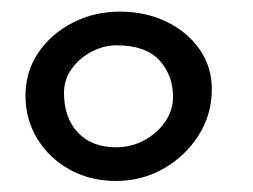

<svg xmlns="http://www.w3.org/2000/svg" viewBox="-20 -770 447 339"><path d="M184.5 -450.5Q139.5 -450.5 103.2 -470.5Q67 -490.5 46 -524.8Q25 -559 25 -601Q25 -644 48 -677.5Q71 -711 109 -730.2Q147 -749.5 191.5 -749.5Q236.5 -749.5 273.2 -732Q310 -714.5 332 -683.5Q354 -652.5 354 -612.5Q354 -568 330.8 -531.2Q307.5 -494.5 269.2 -472.5Q231 -450.5 184.5 -450.5ZM185 -510Q211.5 -510 234.5 -522.2Q257.5 -534.5 271.5 -554.8Q285.5 -575 285.5 -599Q285.5 -637 261.5 -663.5Q237.5 -690 185.5 -690Q163.5 -690 142.2 -679Q121 -668 107 -649Q93 -630 93 -606Q93 -562 117.5 -536Q142 -510 185 -510Z"/></svg>

Font: Grandstander Thin Light
Style: Regular
Weight: 300
Version: Version 1.200